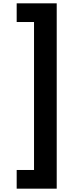

<svg xmlns="http://www.w3.org/2000/svg" viewBox="-20 -906 436 1151"><path d="M80 113V225H320V-886H80V-774H184V113Z"/></svg>

Font: Noto Sans Kannada UI Condensed ExtraBold
Style: Regular
Weight: 800
Width: 3
Designer: Jelle Bosma - Monotype Design Team
Foundry: Monotype Imaging Inc.
Version: Version 2.005